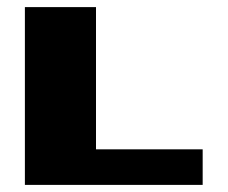

<svg xmlns="http://www.w3.org/2000/svg" viewBox="-20 -520 640 540"><path d="M50 -500H250V-100H550V0H50Z"/></svg>

Font: Tokeely Brookings
Style: Regular
Weight: 400
Designer: Peter Wiegel
Foundry: Peter Wiegel
Version: Version 2.001